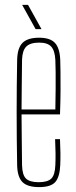

<svg xmlns="http://www.w3.org/2000/svg" viewBox="-20 -759 310 784"><path d="M140 5Q91.5 5 71.2 -16Q51 -37 50 -85Q49 -138.5 48.5 -192.2Q48 -246 48 -299.5Q48 -353 48.5 -406.8Q49 -460.5 50 -514Q51 -563 72 -584Q93 -605 140 -605Q184.5 -605 204.2 -584Q224 -563 226 -514Q226.5 -496 227 -465Q227.5 -434 227.2 -390.5Q227 -347 225 -292H68Q68 -245.5 68.8 -196Q69.5 -146.5 70 -85Q71 -44 86.5 -29.5Q102 -15 138 -15Q174 -15 189.2 -29.5Q204.5 -44 206 -85Q207 -107.5 206.8 -133.2Q206.5 -159 205 -191H225Q226.5 -159 226.8 -133Q227 -107 226 -85Q224 -37 206 -16Q188 5 140 5ZM68 -312H206Q207 -356.5 207.2 -395.5Q207.5 -434.5 207.2 -464.8Q207 -495 206 -514Q204 -552.5 189 -568.8Q174 -585 140 -585Q103.5 -585 87.2 -568.8Q71 -552.5 70 -514Q69.5 -455 68.8 -406.5Q68 -358 68 -312ZM125.5 -640 70.5 -739H94.5L149.5 -640Z"/></svg>

Font: Big Shoulders Thin
Style: Regular
Weight: 100
Designer: Patric King
Foundry: XO Type Co
Version: Version 2.002